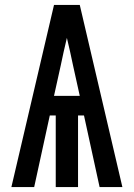

<svg xmlns="http://www.w3.org/2000/svg" viewBox="-20 -755 540 775"><path d="M26 0 198 -735H302L474 0H382L319 -289H295V0H205V-289H181L118 0ZM198 -368H302L275 -490Q269 -518 263 -546Q257 -574 250 -602Q243 -574 237 -546Q231 -518 225 -490Z"/></svg>

Font: Zed Mono Semibold
Style: Regular
Weight: 600
Monospace: yes
Designer: Belleve Invis
Foundry: Belleve Invis
Version: Version 1.0.0; ttfautohint (v1.8.4)